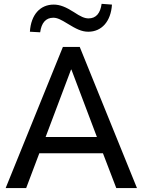

<svg xmlns="http://www.w3.org/2000/svg" viewBox="-20 -958 727 978"><path d="M113.3 0 180.2 -177.2H504.4L572.3 0H677.7L386.2 -718.8H300.3L8.8 0ZM343.8 -603.5 473.6 -260.3H212.4L341.8 -603.5ZM184.6 -793.5C190.9 -840.8 212.9 -867.7 251.5 -867.7C272.5 -867.7 291.5 -857.4 324.2 -837.4C367.2 -811 395.5 -796.4 429.7 -796.4C497.6 -796.4 544.9 -848.6 550.3 -934.6L497.6 -938.5C491.2 -891.1 469.7 -864.3 431.2 -864.3C410.6 -864.3 390.6 -873.5 356 -896.5C315.9 -921.9 286.1 -934.6 253.4 -934.6C185.1 -934.6 137.7 -883.8 132.3 -796.4Z"/></svg>

Font: Winston
Style: Regular
Weight: 400
Designer: Vernon Adams, Kim Jin-seong, David Berlow, Cristiano Sobral
Foundry: The Winston Project Authors
Version: Version 3.004